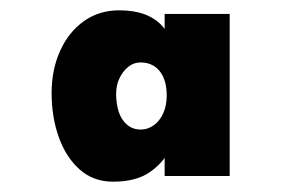

<svg xmlns="http://www.w3.org/2000/svg" viewBox="-20 -742 554 372"><path d="M199 -390Q161 -390 134.5 -413.5Q108 -437 94 -476Q80 -515 80 -562Q80 -607 96.5 -643.5Q113 -680 142.5 -701Q172 -722 211 -722Q267 -722 294.5 -691.5Q322 -661 322 -600L299 -648V-715H425V-401H299V-474L322 -504Q322 -479 309 -452.5Q296 -426 269.5 -408Q243 -390 199 -390ZM253 -491Q266 -491 277.5 -499Q289 -507 296 -522Q303 -537 303 -557Q303 -587 289.5 -604Q276 -621 252 -621Q239 -621 228.5 -612.5Q218 -604 211.5 -590.5Q205 -577 205 -560Q205 -541 210 -525.5Q215 -510 226 -500.5Q237 -491 253 -491Z"/></svg>

Font: Lexend Peta ExtraBold
Style: Regular
Weight: 800
Version: Version 1.007